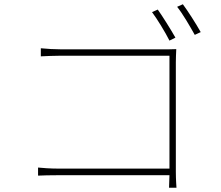

<svg xmlns="http://www.w3.org/2000/svg" viewBox="-20 -860 1040 903"><path d="M722 -815 695 -803C719 -771 757 -709 777 -669L805 -683C783 -722 744 -784 722 -815ZM840 -840 813 -828C839 -796 873 -737 896 -696L924 -709C901 -750 863 -809 840 -840ZM159 -72V-34C180 -35 214 -36 257 -36H777L775 23H810C810 23 807 -15 807 -52V-567C807 -584 808 -608 809 -629C786 -628 768 -628 748 -628H267C237 -628 201 -630 172 -633V-595C191 -596 236 -598 268 -598H777V-67H256C218 -67 176 -70 159 -72Z"/></svg>

Font: Noto Sans JP Thin
Style: Regular
Weight: 100
Designer: Ryoko NISHIZUKA 西塚涼子 (kana, bopomofo & ideographs); Paul D. Hunt (Latin, Greek & Cyrillic); Sandoll Communications 산돌커뮤니
Foundry: Adobe
Version: Version 2.004;hotconv 1.0.118;makeotfexe 2.5.65603